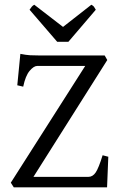

<svg xmlns="http://www.w3.org/2000/svg" viewBox="-20 -804 521 824"><path d="M444.8 -131.3Q443.8 -102.5 442.1 -64.2Q440.4 -25.9 439.5 0H39.1L26.4 -20L345.7 -521H139.6Q125 -521 107.2 -500Q89.4 -479 79.6 -432.1L54.2 -438L67.4 -572.8Q91.8 -567.9 109.1 -566.9Q126.5 -565.9 152.3 -565.9H429.2L440.4 -546.4L123.5 -44.9H358.9Q377.9 -44.9 390.6 -63.7Q403.3 -82.5 420.4 -137.7ZM273.4 -624.5H225.6L106.9 -762.2Q113.3 -771.5 116.5 -775.4Q119.6 -779.3 127 -783.7L250.5 -688.5L372.1 -783.7Q379.9 -779.3 383.1 -775.4Q386.2 -771.5 391.1 -762.2Z"/></svg>

Font: Dai Banna SIL Light
Style: Regular
Weight: 300
Designer: Victor Gaultney
Foundry: SIL International
Version: Version 4.000